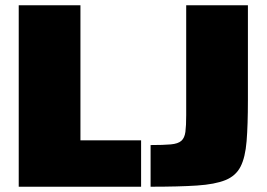

<svg xmlns="http://www.w3.org/2000/svg" viewBox="-20 -708 1011 728"><path d="M51 0V-688H285V-176H515V0ZM551 0V-158Q600 -158 627.5 -160.5Q655 -163 667.5 -174Q680 -185 683 -208Q686 -231 686 -271V-688H920V-328Q920 -234 915 -172.5Q910 -111 892 -76Q874 -41 834.5 -25Q795 -9 726.5 -4.5Q658 0 551 0Z"/></svg>

Font: Saira Black
Style: Regular
Weight: 900
Designer: Hector Gatti with collaboration of the Omnibus-Type team
Foundry: Omnibus-Type
Version: Version 1.100; ttfautohint (v1.8.3)